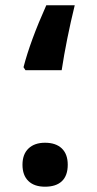

<svg xmlns="http://www.w3.org/2000/svg" viewBox="-20 -705 367 725"><path d="M149.9 0Q109.4 0 87.2 -21.5Q64.9 -43 64.9 -83Q64.9 -122.6 87.6 -144.3Q110.4 -166 149.9 -166Q190.9 -166 213.4 -144.5Q235.8 -123 235.8 -83Q235.8 -42 213.9 -21Q191.9 0 149.9 0ZM68.8 -451.2Q94.2 -549.8 154.8 -685.1H262.2Q230.5 -555.2 212.9 -439.9H76.2Z"/></svg>

Font: Noto Sans Kufi Arabic
Style: Bold
Weight: 700
Designer: Monotype Design team
Foundry: Monotype Imaging Inc.
Version: Version 1.02